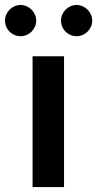

<svg xmlns="http://www.w3.org/2000/svg" viewBox="-70 -755 392 775"><path d="M188.5 0H61.5V-527.8H188.5ZM76.2 -671.9Q76.2 -658.7 71 -647.2Q65.9 -635.7 57.4 -627.2Q48.8 -618.7 37.4 -613.8Q25.9 -608.9 13.2 -608.9Q0 -608.9 -11.5 -613.8Q-22.9 -618.7 -31.5 -627.2Q-40 -635.7 -44.9 -647.2Q-49.8 -658.7 -49.8 -671.9Q-49.8 -684.6 -44.9 -696Q-40 -707.5 -31.5 -716.1Q-22.9 -724.6 -11.5 -729.7Q0 -734.9 13.2 -734.9Q25.9 -734.9 37.4 -729.7Q48.8 -724.6 57.4 -716.1Q65.9 -707.5 71 -696Q76.2 -684.6 76.2 -671.9ZM302.2 -671.9Q302.2 -658.7 297.1 -647.2Q292 -635.7 283.4 -627.2Q274.9 -618.7 263.4 -613.8Q252 -608.9 239.3 -608.9Q226.1 -608.9 214.6 -613.8Q203.1 -618.7 194.6 -627.2Q186 -635.7 181.2 -647.2Q176.3 -658.7 176.3 -671.9Q176.3 -684.6 181.2 -696Q186 -707.5 194.6 -716.1Q203.1 -724.6 214.6 -729.7Q226.1 -734.9 239.3 -734.9Q252 -734.9 263.4 -729.7Q274.9 -724.6 283.4 -716.1Q292 -707.5 297.1 -696Q302.2 -684.6 302.2 -671.9Z"/></svg>

Font: Audiowide
Style: Regular
Weight: 400
Designer: Astigmatic (AOETI)
Foundry: Astigmatic (AOETI)
Version: Version 1.002